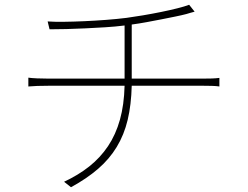

<svg xmlns="http://www.w3.org/2000/svg" viewBox="-20 -762 1040 806"><path d="M833 -432Q850 -432 868 -432.5Q886 -433 901 -435V-399Q888 -401 869.5 -401.5Q851 -402 834 -402H533Q531 -322 516 -259Q501 -196 470 -145Q439 -94 391.5 -53Q344 -12 278 24L249 1Q309 -27 355 -63.5Q401 -100 433.5 -148.5Q466 -197 483.5 -259.5Q501 -322 503 -402H184Q132 -402 99 -399V-436Q112 -434 136 -433Q160 -432 182 -432H503V-655Q463 -650 421.5 -647.5Q380 -645 339 -643Q298 -641 259.5 -640Q221 -639 188 -639L180 -672Q208 -670 248 -670.5Q288 -671 333 -673Q378 -675 424.5 -678.5Q471 -682 511 -687Q541 -691 579.5 -697.5Q618 -704 655 -711.5Q692 -719 724 -727Q756 -735 774 -742L797 -713Q789 -711 780.5 -708.5Q772 -706 762 -703Q743 -698 716 -692.5Q689 -687 658.5 -681Q628 -675 595.5 -669Q563 -663 533 -659V-432Z"/></svg>

Font: SpoqaHanSans
Style: Thin
Weight: 250
Designer: [Spoqa Han Sans] Dong-huui Kim \uAE40 \uB3D9 \uD718   [Noto Sans] Ryoko NISHIZUKA \u897F \u585A \u6DBC \u5B50  (kana & i
Foundry: Spoqa (http://bi.spoqa.com)
Version: Version 1.004;PS 1.004;hotconv 1.0.82;makeotf.lib2.5.63406